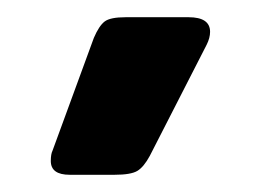

<svg xmlns="http://www.w3.org/2000/svg" viewBox="-20 -766 305 223"><path d="M39 -579Q39 -587 41 -591L89 -722Q95 -736 101.5 -741Q108 -746 126 -746H199Q224 -746 224 -729Q224 -722 220 -714L154 -585Q147 -572 139.5 -567.5Q132 -563 113 -563H61Q39 -563 39 -579Z"/></svg>

Font: Mitr
Style: Regular
Weight: 400
Designer: Thanarat Vachiruckul
Foundry: Cadson Demak
Version: Version 1.002